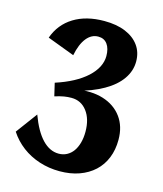

<svg xmlns="http://www.w3.org/2000/svg" viewBox="-109 -791 748 882"><g transform="rotate(15 265.5 -350.0)"><path d="M256.8 10Q206 10 160.2 -4.9Q114.5 -19.7 77.8 -47.4Q41.1 -75.2 16 -113.6L91.1 -215.2Q118.2 -141.5 153.8 -104.2Q189.4 -66.9 232.1 -66.9Q253.3 -66.9 270.6 -76.1Q287.9 -85.2 300.1 -102Q312.2 -118.8 318.9 -142.7Q325.6 -166.7 325.6 -195.5Q325.6 -256.2 297.5 -293.1Q269.5 -329.9 223.5 -329.9Q205.8 -329.9 188.4 -327Q171.1 -324.1 145.1 -316.1L130.8 -377.1Q177.4 -392.2 214.1 -411.8Q250.8 -431.5 276.5 -455Q302.1 -478.5 315.2 -504.1Q328.3 -529.8 328.3 -556.1Q328.3 -592.2 313.1 -612.9Q297.9 -633.6 269.9 -633.6Q237.6 -633.6 214.3 -604.7Q191.1 -575.8 180.1 -521.2L50.6 -570Q74.5 -637.4 133.5 -673.7Q192.4 -710 278.4 -710Q337 -710 379.1 -692.5Q421.1 -675 444 -643.2Q467 -611.4 467 -567.4Q467 -522.8 439.9 -484Q412.9 -445.1 360.8 -415.4Q308.8 -385.6 234 -366.1L231.3 -372.2Q303.9 -385.2 360.7 -367.7Q417.4 -350.1 449.6 -306.6Q481.7 -263.1 481.7 -199.3Q481.7 -151.8 466.1 -113.1Q450.5 -74.4 420.9 -47Q391.2 -19.6 349.8 -4.8Q308.4 10 256.8 10Z"/></g></svg>

Font: Sutasoma
Style: Regular
Weight: 400
Designer: Izhar Fathurrohim, Akbar Rohmanto, Arusyal Khofiqoini
Foundry: Kiwari Kolektiv
Version: Version 1.102